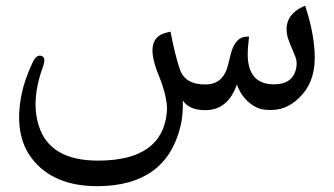

<svg xmlns="http://www.w3.org/2000/svg" viewBox="-20 -385 1169 672"><path d="M930.2 0Q897.5 0.5 879.4 -8.3Q829.1 -32.7 809.1 -89.4Q777.8 0.5 698.7 0.5Q641.6 0.5 620.1 -33.2Q621.1 19.5 611.3 58.6Q560.5 264.6 324.2 266.6Q166.5 267.6 91.3 169.4Q27.3 85.4 55.7 -55.7Q65.9 -106 93.3 -164.6Q106.9 -194.8 124.5 -189.5Q142.6 -184.6 129.9 -150.4Q87.9 -35.2 115.2 53.2Q152.8 177.7 324.7 177.2Q548.8 176.3 564 7.3Q568.4 -41 533.7 -126Q483.4 -250 559.6 -270L576.7 -274.4Q592.8 -191.4 609.4 -142.6Q627.9 -87.9 701.7 -89.4Q762.7 -90.8 778.8 -160.2L786.6 -191.9Q801.8 -256.8 845.2 -256.8H851.6L848.1 -220.2Q836.9 -89.8 939 -89.8Q999.5 -89.8 1014.2 -136.7Q1022.9 -165 1012.7 -189Q990.7 -241.2 987.8 -251Q966.8 -326.7 1039.6 -361.3L1047.9 -365.2Q1076.7 -279.3 1081.1 -203.1Q1086.9 -110.8 1039.3 -55.7Q991.7 -0.5 930.2 0Z"/></svg>

Font: Gandom WOL
Style: WOL
Weight: 400
Foundry: DejaVu fonts team - Redesigned by Saber Rastikerdar - Based on Samim Font
Version: Version 0.8